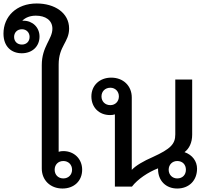

<svg xmlns="http://www.w3.org/2000/svg" viewBox="-88 -1072 1203 1103"><path d="M271 11C338 11 384 -33 384 -97C384 -159 338 -204 276 -204C267 -204 257 -203 249 -200V-701C249 -808 309 -829 309 -908C309 -999 225 -1052 123 -1052C5 -1052 -68 -976 -68 -879C-68 -803 -21 -766 37 -766C98 -766 139 -806 139 -862C139 -915 99 -953 47 -953H40C59 -972 86 -982 118 -982C173 -982 213 -956 213 -907C213 -847 152 -805 152 -698V-104C152 -37 201 11 271 11ZM-7 -860C-7 -885 11 -904 38 -904C64 -904 82 -885 82 -860C82 -834 64 -816 38 -816C11 -816 -7 -834 -7 -860ZM226 -97C226 -126 246 -147 276 -147C305 -147 326 -126 326 -97C326 -68 305 -47 276 -47C246 -47 226 -68 226 -97Z M930 11C997 11 1044 -34 1044 -103C1044 -145 1018 -182 972 -198C999 -218 1016 -253 1016 -298V-615H919V-300C919 -245 893 -217 790 -170C737 -147 692 -121 669 -96V-512C669 -579 620 -626 551 -626C484 -626 437 -581 437 -518C437 -455 481 -411 544 -411C554 -411 564 -412 572 -415V0H670C703 -43 763 -83 820 -105V-100C820 -34 865 11 930 11ZM495 -518C495 -547 516 -568 546 -568C574 -568 595 -547 595 -518C595 -489 574 -468 546 -468C516 -468 495 -489 495 -518ZM881 -97C881 -126 902 -147 930 -147C961 -147 980 -126 980 -97C980 -68 961 -47 930 -47C902 -47 881 -68 881 -97Z"/></svg>

Font: TPK Tissa Web Medium
Style: Regular
Weight: 500
Designer: Jacques Le Bailly, Suppakit Chalermlarp | Katatrad Co.,Ltd.
Foundry: Jacques Le Bailly, Cadson Demak Co.,Ltd.
Version: Version 5.000;Glyphs 3.1.2 (3151)